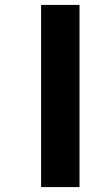

<svg xmlns="http://www.w3.org/2000/svg" viewBox="-20 -760 384 780"><path d="M303 0H147V-740H303Z"/></svg>

Font: SVN-Poppins
Style: Bold
Weight: 700
Designer: Ninad Kale (Devanagari), Jonny Pinhorn (Latin)
Foundry: Indian Type Foundry
Version: Version 3.200;PS 1.000;hotconv 16.6.54;makeotf.lib2.5.65590